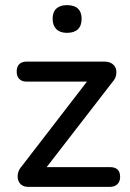

<svg xmlns="http://www.w3.org/2000/svg" viewBox="-20 -728 508 748"><path d="M90 0Q74 0 64 -7.5Q54 -15 50.5 -27.5Q47 -40 50.5 -54.5Q54 -69 66 -82L338 -435V-410H84Q65 -410 55 -420.5Q45 -431 45 -449Q45 -468 55 -478Q65 -488 84 -488H386Q405 -488 416.5 -480Q428 -472 431.5 -460Q435 -448 432 -434Q429 -420 417 -407L141 -50V-77H408Q448 -77 448 -39Q448 -21 437.5 -10.5Q427 0 408 0ZM241 -600Q214 -600 199.5 -614.5Q185 -629 185 -655Q185 -681 199.5 -694.5Q214 -708 241 -708Q269 -708 283.5 -694.5Q298 -681 298 -655Q298 -628 283.5 -614Q269 -600 241 -600Z"/></svg>

Font: Nunito SemiBold
Style: Regular
Weight: 600
Designer: Vernon Adams
Foundry: Vernon Adams
Version: Version 3.602